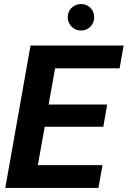

<svg xmlns="http://www.w3.org/2000/svg" viewBox="-20 -924 628 944"><path d="M6 0 130 -700H588L568 -588H251L219 -410H507L488 -301H200L166 -112H484L464 0ZM378 -774Q351 -774 332 -793Q313 -812 313 -839Q313 -867 332 -885.5Q351 -904 378 -904Q406 -904 424.5 -885.5Q443 -867 443 -839Q443 -812 424.5 -793Q406 -774 378 -774Z"/></svg>

Font: DM Sans 36pt ExtraBold
Style: Italic
Weight: 800
Italic angle: -10°
Designer: Colophon Foundry, Jonny Pinhorn
Foundry: Colophon Foundry
Version: Version 4.004;gftools[0.9.30]